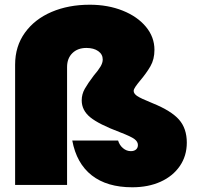

<svg xmlns="http://www.w3.org/2000/svg" viewBox="-20 -783 855 813"><path d="M44 -509Q44 -587 85.5 -644.5Q127 -702 198.5 -732.5Q270 -763 360 -763Q437 -763 499.5 -738Q562 -713 598 -669.5Q634 -626 634 -572Q634 -532 617 -502.5Q600 -473 572 -440Q562 -428 554 -416.5Q546 -405 546 -398Q546 -387 560 -377Q574 -367 626 -346Q705 -314 738 -276.5Q771 -239 771 -179Q771 -123 741.5 -80Q712 -37 660 -13.5Q608 10 540 10Q433 10 368.5 -40.5Q304 -91 286 -188H480Q486 -168 501 -155.5Q516 -143 534 -143Q548 -143 556 -150Q564 -157 564 -169Q564 -183 549.5 -194Q535 -205 488 -223Q398 -257 362 -286.5Q326 -316 326 -358Q326 -384 339 -407Q352 -430 377 -463Q396 -485 405.5 -501Q415 -517 415 -531Q415 -553 396 -566.5Q377 -580 346 -580Q309 -580 286.5 -558Q264 -536 264 -499V0H44Z"/></svg>

Font: Fz Poppins Black
Style: Regular
Weight: 900
Designer: Ninad Kale (Devanagari), Jonny Pinhorn (Latin)
Foundry: Indian Type Foundry
Version: Vit hóa bi Vntype.Com & FontZin.Com